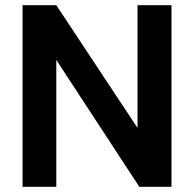

<svg xmlns="http://www.w3.org/2000/svg" viewBox="-20 -720 747 740"><path d="M67 0V-700H197L510 -227V-700H641V0H517L197 -489V0Z"/></svg>

Font: Zen Kaku Gothic New Black
Style: Regular
Weight: 900
Designer: Yoshimichi Ohira
Foundry: Positype
Version: Version 1.001